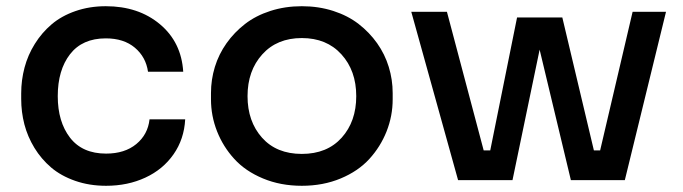

<svg xmlns="http://www.w3.org/2000/svg" viewBox="-20 -577 2187 615"><path d="M319.8 18.1Q266.1 18.1 220.7 2.2Q175.3 -13.7 143.8 -40.5Q112.3 -67.4 90.3 -103.3Q68.4 -139.2 58.1 -178.7Q47.9 -218.3 47.9 -259.8V-277.8Q47.9 -320.3 58.6 -360.6Q69.3 -400.9 91.6 -436.5Q113.8 -472.2 145.3 -499Q176.8 -525.9 221.7 -541.5Q266.6 -557.1 318.8 -557.1Q423.3 -557.1 492.2 -499.5Q561 -441.9 566.9 -347.2H454.1Q447.3 -394.5 411.9 -424.3Q376.5 -454.1 318.8 -454.1Q243.7 -454.1 204.3 -403.3Q165 -352.5 165 -269Q165 -187 204.3 -136Q243.7 -85 319.8 -85Q379.4 -85 416.5 -115.5Q453.6 -146 459 -194.8H573.2Q569.8 -131.3 535.9 -82.8Q502 -34.2 445.6 -8.1Q389.2 18.1 319.8 18.1Z M655.8 -258.8V-278.8Q655.8 -321.8 668.2 -362.5Q680.7 -403.3 705.6 -438.5Q730.5 -473.6 764.9 -500.2Q799.3 -526.9 846.2 -542Q893.1 -557.1 946.8 -557.1Q1000.5 -557.1 1047.4 -542Q1094.2 -526.9 1128.7 -500.2Q1163.1 -473.6 1188 -438.5Q1212.9 -403.3 1225.3 -362.5Q1237.8 -321.8 1237.8 -278.8V-258.8Q1237.8 -205.6 1218.3 -156.2Q1198.7 -106.9 1163.1 -67.9Q1127.4 -28.8 1071.3 -5.4Q1015.1 18.1 946.8 18.1Q878.4 18.1 822.3 -5.4Q766.1 -28.8 730.5 -67.9Q694.8 -106.9 675.3 -156.2Q655.8 -205.6 655.8 -258.8ZM1121.1 -269Q1121.1 -350.6 1073.7 -402.8Q1026.4 -455.1 946.8 -455.1Q867.2 -455.1 820.1 -402.8Q772.9 -350.6 772.9 -269Q772.9 -188 819.3 -136Q865.7 -84 946.8 -84Q1027.8 -84 1074.5 -136Q1121.1 -188 1121.1 -269Z M1621.6 0H1447.3L1297.4 -539.1H1411.6L1529.3 -95.2H1550.3L1636.2 -521H1781.2L1882.3 -95.2H1902.3L2006.3 -539.1H2113.3L1981.4 0H1808.6L1708.5 -418Z"/></svg>

Font: Sora Medium
Style: Regular
Weight: 500
Designer: Jonathan Barnbrook, Julián Moncada
Foundry: Barnbrook Fonts
Version: Version 2.000